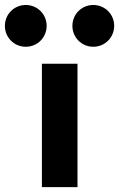

<svg xmlns="http://www.w3.org/2000/svg" viewBox="-127 -770 490 790"><path d="M170.9 -663.6C170.9 -615.7 209 -577.6 256.8 -577.6C304.7 -577.6 342.8 -615.7 342.8 -663.6C342.8 -711.4 304.7 -749.5 256.8 -749.5C209 -749.5 170.9 -711.4 170.9 -663.6ZM-106.9 -663.6C-106.9 -615.7 -68.8 -577.6 -21 -577.6C26.9 -577.6 64.9 -615.7 64.9 -663.6C64.9 -711.4 26.9 -749.5 -21 -749.5C-68.8 -749.5 -106.9 -711.4 -106.9 -663.6ZM45.4 0H191.9V-507.8H45.4Z"/></svg>

Font: Giphurs ExtraBold
Style: Regular
Weight: 800
Version: Version 1.000